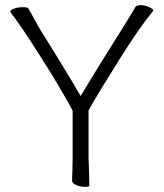

<svg xmlns="http://www.w3.org/2000/svg" viewBox="-20 -724 640 748"><path d="M24 -672Q20 -678 20 -679Q20 -685 35 -690.5Q50 -696 69 -696Q87 -696 90 -692Q94 -686 102 -671Q110 -655 124 -631Q126 -627 129.5 -621Q133 -615 137 -608Q235 -452 294 -350Q357 -455 466 -628Q494 -673 507 -696Q512 -704 527 -704Q544 -704 560.5 -696.5Q577 -689 577 -683Q577 -683 576 -681Q526 -621 445.5 -493Q365 -365 325 -294V-107L327 -52L328 -1Q328 4 312 4Q294 4 277.5 -3Q261 -10 261 -19Q261 -40 262 -55L263 -108V-293Q213 -386 133.5 -510.5Q54 -635 24 -672Z"/></svg>

Font: JyunsaiKaai Light
Style: Regular
Weight: 300
Designer: Fontworks Inc.
Version: Version 0.030;April 7, 2024;FontCreator 14.0.0.2901 64-bit